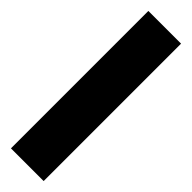

<svg xmlns="http://www.w3.org/2000/svg" viewBox="1 -124 498 498"><g transform="rotate(-45 250.0 125.0)"><path d="M502 185H-2V65H502Z"/></g></svg>

Font: Noto Sans Gujarati SemiCondensed Black
Style: Regular
Weight: 900
Width: 4
Designer: Jelle Bosma - Monotype Design Team, Universal Thirst
Foundry: Monotype Imaging Inc.
Version: Version 2.106; ttfautohint (v1.8.4.7-5d5b)